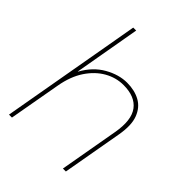

<svg xmlns="http://www.w3.org/2000/svg" viewBox="-207 -817 919 919"><g transform="rotate(45 252.5 -357.5)"><path d="M21 0 147 -715H167L108 -379H109Q145 -444 201.5 -476Q258 -508 313 -508Q364 -508 401.5 -487.5Q439 -467 456 -422.5Q473 -378 460 -305L406 0H386L439 -300Q456 -396 421.5 -442Q387 -488 309 -488Q258 -488 212.5 -462Q167 -436 134 -386.5Q101 -337 88 -264L41 0Z"/></g></svg>

Font: DM Sans 28pt Thin
Style: Italic
Weight: 250
Italic angle: -10°
Version: Version 4.004;gftools[0.9.30]